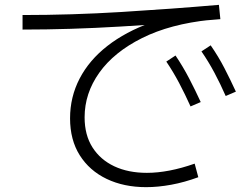

<svg xmlns="http://www.w3.org/2000/svg" viewBox="-20 -737 1040 792"><path d="M883 -717 889 -658Q685 -640 477 -627.5Q269 -615 73 -615V-675Q275 -675 480 -687.5Q685 -700 883 -717ZM783 -62 798 -6Q741 15 686.5 25Q632 35 583 35Q491 35 420 1Q349 -33 309 -96.5Q269 -160 269 -249Q269 -337 308.5 -413Q348 -489 423 -547.5Q498 -606 603.5 -644Q709 -682 841 -695L847 -655Q682 -638 566 -580Q450 -522 389.5 -437Q329 -352 329 -253Q329 -180 361.5 -129Q394 -78 451.5 -51Q509 -24 586 -24Q630 -24 679.5 -33.5Q729 -43 783 -62ZM911 -341Q889 -391 864.5 -437Q840 -483 811 -525L849 -550Q881 -504 906 -455.5Q931 -407 953 -359ZM766 -298Q743 -349 719 -394.5Q695 -440 666 -483L704 -508Q735 -462 760.5 -413Q786 -364 808 -316Z"/></svg>

Font: Murecho Thin Light
Style: Regular
Weight: 300
Version: Version 1.010